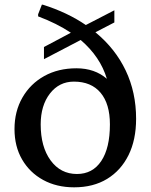

<svg xmlns="http://www.w3.org/2000/svg" viewBox="-20 -788 644 821"><path d="M297 13Q222 13 164.5 -18.5Q107 -50 74.5 -106Q42 -162 42 -236Q42 -312 76 -371Q110 -430 169.5 -463Q229 -496 307 -496Q385 -496 437 -451Q409 -545 325 -617L168 -535V-587L283 -648Q223 -688 143 -718V-727L159 -768H163Q268 -735 347 -681L469 -744V-692L388 -650Q473 -580 517.5 -486.5Q562 -393 562 -280Q562 -190 529.5 -124.5Q497 -59 438 -23Q379 13 297 13ZM154 -256Q154 -160 196.5 -102Q239 -44 309 -44Q376 -44 413 -99.5Q450 -155 450 -256Q450 -344 410 -391.5Q370 -439 296 -439Q233 -439 193.5 -388Q154 -337 154 -256Z"/></svg>

Font: Platypi
Style: Regular
Weight: 400
Designer: David Sargent
Foundry: Bolt Cutter Type
Version: Version 1.200; ttfautohint (v1.8.4.7-5d5b)